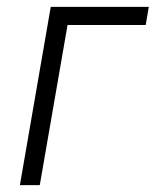

<svg xmlns="http://www.w3.org/2000/svg" viewBox="-20 -540 454 560"><path d="M38 0H96L177 -467H405L414 -520H128Z"/></svg>

Font: Fixel Text 20240404 Light
Style: Italic
Weight: 300
Width: 4
Italic angle: -10°
Designer: AlfaBravo + MacPaw
Foundry: Kyrylo Tkachov, Marchela Mozhyna, Serhii Makarenko, Maria Weinstein, Zakhar Kryvoshyya
Version: Version 1.211;Glyphs 3.2 (3225)